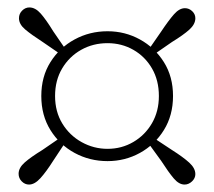

<svg xmlns="http://www.w3.org/2000/svg" viewBox="-20 -616 575 516"><path d="M390 -467 377 -479 413 -531Q433 -561 447.5 -577.5Q462 -594 477 -594Q488 -594 496.5 -586Q505 -578 505 -567Q505 -551 489 -536.5Q473 -522 442 -503ZM128 -358Q128 -316 147.5 -284Q167 -252 199.5 -234Q232 -216 269 -216Q307 -216 338.5 -234.5Q370 -253 388.5 -285Q407 -317 407 -358Q407 -400 388.5 -432Q370 -464 338.5 -482Q307 -500 269 -500Q230 -500 198 -482Q166 -464 147 -432Q128 -400 128 -358ZM91 -358Q91 -410 115.5 -449Q140 -488 180.5 -510Q221 -532 269 -532Q316 -532 356 -510Q396 -488 420.5 -449Q445 -410 445 -358Q445 -306 420.5 -266.5Q396 -227 356 -205Q316 -183 269 -183Q221 -183 180.5 -205Q140 -227 115.5 -266.5Q91 -306 91 -358ZM158 -481 146 -468 95 -503Q64 -523 47.5 -537Q31 -551 31 -567Q31 -579 39.5 -587.5Q48 -596 59 -596Q75 -596 89.5 -579.5Q104 -563 123 -532ZM145 -248 158 -237 123 -184Q104 -154 88.5 -137Q73 -120 58 -120Q47 -120 38.5 -128.5Q30 -137 30 -149Q30 -165 46.5 -179.5Q63 -194 94 -213ZM376 -235 389 -248 442 -213Q472 -194 488.5 -179Q505 -164 505 -148Q505 -137 496 -128.5Q487 -120 476 -120Q461 -120 447 -136.5Q433 -153 413 -184Z"/></svg>

Font: Noto Serif JP
Style: Regular
Weight: 200
Designer: Ryoko NISHIZUKA 西塚涼子 (kana & ideographs); Frank Grießhammer (Latin, Greek & Cyrillic); Wenlong ZHANG 张文龙 (bopomofo); San
Foundry: Adobe
Version: Version 2.001;hotconv 1.1.0;makeotfexe 2.6.0